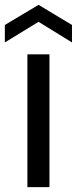

<svg xmlns="http://www.w3.org/2000/svg" viewBox="-36 -772 317 792"><path d="M168 -548V0H77V-548ZM123 -682 -16 -597V-669L123 -752L261 -669V-597Z"/></svg>

Font: Poppins A&M
Style: Regular-A&M
Weight: 400
Designer: Ninad Kale (Devanagari), Jonny Pinhorn (Latin)
Foundry: Indian Type Foundry
Version: 4.004